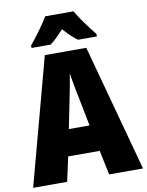

<svg xmlns="http://www.w3.org/2000/svg" viewBox="-99 -997 818 1067"><g transform="rotate(-10 310.0 -463.5)"><path d="M391 -927H231C210 -889 156 -816 126 -781V-767H234C257 -783 280 -807 311 -840C340 -808 364 -784 389 -767H495V-781C457 -828 417 -882 391 -927ZM429 0H620L426 -715H192L0 0H192L222 -138H400ZM340 -434 369 -287H252L282 -436C293 -487 305 -551 311 -592C317 -549 330 -483 340 -434Z"/></g></svg>

Font: Noto Sans Condensed Black
Style: Regular
Weight: 900
Width: 3
Designer: Monotype Design Team
Foundry: Monotype Imaging Inc.
Version: Version 2.013